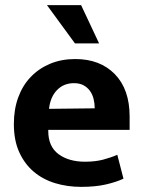

<svg xmlns="http://www.w3.org/2000/svg" viewBox="-20 -717 559 748"><path d="M485 -211H168V-207Q168 -146 208 -116.5Q248 -87 311 -87Q351 -87 381.5 -95Q412 -103 437 -114L461 -21Q434 -8 393 1.5Q352 11 296 11Q242 11 194.5 -3.5Q147 -18 111.5 -48Q76 -78 55 -124Q34 -170 34 -234Q34 -291 51 -337.5Q68 -384 99.5 -417Q131 -450 175 -468.5Q219 -487 273 -487Q370 -487 427.5 -428Q485 -369 485 -263ZM349 -295Q349 -314 344.5 -332Q340 -350 330 -363.5Q320 -377 305 -385Q290 -393 268 -393Q228 -393 202 -366Q176 -339 171 -293ZM163 -697H296L366 -548H272Z"/></svg>

Font: Mukta Mahee
Style: Bold
Weight: 700
Designer: Shuchita Grover, Noopur Datye, Girish Dalvi, Yashodeep Gholap
Foundry: Ek Type
Version: Version 2.538;PS 1.000;hotconv 16.6.51;makeotf.lib2.5.65220;